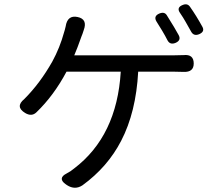

<svg xmlns="http://www.w3.org/2000/svg" viewBox="-20 -833 990 892"><path d="M291 27 284 22Q266 9 267 -3.5Q268 -16 288.5 -26.5Q309 -37 324 -50Q523 -201 541 -500H289Q230 -389 149 -311Q127 -290 97 -308Q49 -337 93 -373Q166 -446 223 -547Q258 -611 278 -684Q279 -687 281 -694Q284 -705 285 -710Q293 -764 340.5 -754Q388 -744 369 -693Q366 -684 363 -675Q362 -672 359 -665Q339 -608 325 -576H556H788Q816 -576 833 -577Q880 -582 880 -538Q880 -497 833 -499Q816 -500 788 -500H622Q612 -312 543 -179Q480 -57 363 28Q328 51 291 27ZM758 -646Q748 -666 733 -691Q718 -716 707 -733Q692 -758 720 -770Q744 -780 755 -762Q794 -700 810 -670Q823 -646 796 -634Q770 -623 758 -646ZM868 -686Q855 -710 842 -732Q832 -750 817 -772Q798 -798 829 -810Q851 -819 863 -801Q892 -760 920 -709Q933 -686 905 -674Q880 -664 868 -686Z"/></svg>

Font: GenSenRounded TW R
Style: Regular
Weight: 400
Version: Version 1.501;PS 1;hotconv 16.6.51;makeotf.lib2.5.65220